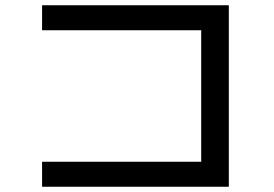

<svg xmlns="http://www.w3.org/2000/svg" viewBox="-20 -725 1040 730"><path d="M140 -705H850V-15H140V-110H745V-610H140Z"/></svg>

Font: Mplus 1p Medium
Style: Regular
Weight: 500
Version: Version 1.061